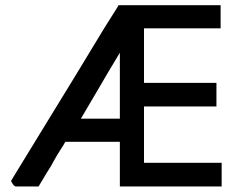

<svg xmlns="http://www.w3.org/2000/svg" viewBox="-20 -710 921 722"><path d="M521.5 -398.4H793.9V-379.9V-377V-373V-363.3V-354.5V-348.6V-342.8V-335V-327.1V-309.6H521.5V-97.7H813.5V-79.1V-76.2V-72.3V-64.5V-54.7V-47.9V-42V-34.2V-26.4V-8.8H430.7V-28.3V-31.2V-35.2V-73.2V-111.3V-136.7V-164.1V-176.8H225.6Q217.8 -162.1 209 -149.4Q193.4 -125 186.5 -112.3Q182.6 -106.4 171.9 -85.9Q162.1 -70.3 155.8 -60.1Q149.4 -49.8 125 -8.8H114.3H111.3H109.4H96.7H85H76.2H67.4H56.6H45.9H38.1L32.2 -12.7Q28.3 -16.6 26.4 -20.5L21.5 -29.3Q28.3 -40 31.2 -45.9Q254.9 -410.2 268.6 -433.6L374 -607.4L420.9 -681.6L425.8 -690.4H809.6V-672.9V-670.9V-668V-658.2V-649.4V-643.6V-636.7V-628.9V-621.1V-603.5H521.5ZM289.1 -263.7H323.2H356.4H390.6H424.8H430.7V-511.7Q379.9 -427.7 359.4 -391.6Q335.9 -352.5 317.4 -320.3Q298.8 -288.1 284.2 -263.7Z"/></svg>

Font: LeFont
Style: Default
Weight: 400
Designer: Leryon MEDIA
Version: Version 1.0